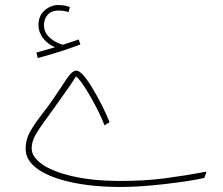

<svg xmlns="http://www.w3.org/2000/svg" viewBox="-20 -723 887 764"><path d="M82 -131Q82 -167 98.5 -197Q115 -227 149 -271L171 -300Q186 -320 222 -374Q246 -412 259 -427Q272 -442 284 -442Q305 -442 345.5 -376Q386 -310 416 -237L396 -224Q376 -276 338.5 -341Q301 -406 282 -419Q269 -395 188 -283L167 -254Q137 -214 121.5 -186.5Q106 -159 106 -133Q106 -99 147.5 -69.5Q189 -40 269.5 -21.5Q350 -3 461 -3Q556 -3 636 -13.5Q716 -24 802 -40L793 -15Q736 -2 635.5 9.5Q535 21 461 21Q351 21 265 2.5Q179 -16 130.5 -50Q82 -84 82 -131ZM300 -546Q211 -513 130 -492L125 -514Q173 -527 199 -535Q170 -547 151.5 -571Q133 -595 133 -623Q133 -660 157.5 -681.5Q182 -703 212 -703Q237 -703 258 -695L253 -675Q234 -681 212 -681Q185 -681 170 -664.5Q155 -648 155 -623Q155 -595 176.5 -574.5Q198 -554 230 -545Q253 -552 293 -566Z"/></svg>

Font: Noto Sans Arabic CondThin
Style: Regular
Weight: 250
Width: 3
Designer: Nadine Chahine
Foundry: Monotype Imaging Inc.
Version: Version 1.001